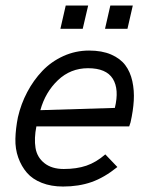

<svg xmlns="http://www.w3.org/2000/svg" viewBox="-20 -680 547 706"><path d="M202.1 -574.2 221.7 -659.7H304.2L284.2 -574.2ZM366.2 -574.2 385.7 -659.7H468.3L448.7 -574.2ZM211.9 5.9Q168 5.9 133.8 -7.6Q99.6 -21 79.1 -44.7Q58.6 -68.4 47.1 -100.6Q35.6 -132.8 36.6 -170.2Q37.6 -207.5 45.9 -249Q57.1 -297.9 80.1 -341.3Q103 -384.8 135.7 -419.2Q168.5 -453.6 213.1 -473.9Q257.8 -494.1 307.6 -494.1Q355 -494.1 388.7 -479.5Q422.4 -464.8 440.7 -440.4Q459 -416 466.6 -381.6Q474.1 -347.2 471.9 -310.1Q469.7 -272.9 460 -230L455.1 -215.3H113.8Q105 -170.9 110.6 -136.2Q116.2 -101.6 143.3 -80.1Q170.4 -58.6 214.4 -58.6Q261.7 -58.6 297.6 -70.8Q333.5 -83 367.2 -112.3L411.6 -65.9Q363.3 -26.9 316.4 -10.5Q269.5 5.9 211.9 5.9ZM128.4 -274.9 402.3 -283.2Q418.9 -351.6 394.8 -390.4Q370.6 -429.2 303.7 -429.2Q239.3 -429.2 192.9 -385Q146.5 -340.8 128.4 -274.9Z"/></svg>

Font: HK Grotesk Italic
Style: Regular
Weight: 400
Italic angle: -13°
Designer: Alfredo Marco Pradil and Stefan Peev
Foundry: Hanken Design Co.
Version: Version 1.000;PS 001.000;hotconv 1.0.88;makeotf.lib2.5.64775